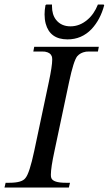

<svg xmlns="http://www.w3.org/2000/svg" viewBox="-39 -833 483 853"><path d="M424 -810Q407 -746 368 -704Q324 -658 261 -658Q183 -658 164 -728Q159 -747 159 -769Q159 -788 163 -810L167 -813H192Q192 -809 192 -805Q192 -768 210 -745Q233 -716 274 -716Q315 -716 349 -745Q379 -770 396 -813H421ZM113 -625H400L396 -604H355Q345 -604 341 -603Q318 -599 304 -583Q288 -563 268 -469L203 -162Q187 -88 187 -57Q187 -47 189 -42Q197 -21 253 -21H272L267 0H-19L-14 -21H3Q59 -21 74 -42Q92 -63 113 -162L178 -469Q193 -540 193 -568Q193 -578 191 -583Q185 -599 163 -603Q160 -604 149 -604H109Z"/></svg>

Font: New Athena Unicode
Style: Italic
Weight: 400
Designer: J. Rusten 1997; rev. by R. Hancock 2001, 2002, rev. by D. Mastronarde 2002-2019
Foundry: Society for Classical Studies (formerly American Philological Association)
Version: Version 5.008